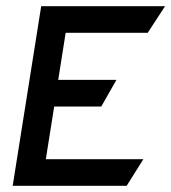

<svg xmlns="http://www.w3.org/2000/svg" viewBox="-20 -600 553 620"><path d="M21 0H389L443 -86H128L155 -256H307L356 -342H168L192 -494H457L513 -580H113Z"/></svg>

Font: Charger Sport
Style: BdNrwObl
Weight: 700
Designer: Jasper
Foundry: Cannot Into Space Fonts
Version: Version 1.1